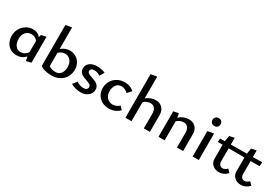

<svg xmlns="http://www.w3.org/2000/svg" viewBox="58 -1695 3872 2679"><g transform="rotate(30 1994.0 -355.0)"><path d="M466 -428V-9L386 9L373 -57Q316 6 230 6Q173 6 129 -20Q85 -46 61.5 -92.5Q38 -139 38 -198Q38 -261 67 -313Q96 -365 146 -395Q196 -425 255 -425Q332 -425 376 -370L386 -410ZM368 -122V-305Q350 -330 324.5 -342.5Q299 -355 269 -355Q212 -355 177.5 -314.5Q143 -274 143 -208Q143 -144 173.5 -102.5Q204 -61 256 -61Q287 -61 316 -75.5Q345 -90 368 -122Z M1039 -226Q1039 -164 1011 -111.5Q983 -59 926.5 -26.5Q870 6 790 6Q732 6 682.5 -8Q633 -22 612 -45V-702L710 -719V-371Q772 -425 847 -425Q897 -425 941 -401.5Q985 -378 1012 -332.5Q1039 -287 1039 -226ZM933 -205Q933 -275 899 -314Q865 -353 811 -353Q783 -353 757 -342Q731 -331 710 -309V-95Q750 -64 819 -64Q874 -64 903.5 -104Q933 -144 933 -205Z M1103 -37 1157 -103Q1178 -86 1208 -75.5Q1238 -65 1267 -65Q1299 -65 1316 -79Q1333 -93 1333 -115Q1333 -140 1313 -153Q1293 -166 1248 -182Q1209 -195 1185 -207Q1161 -219 1143.5 -242Q1126 -265 1126 -301Q1126 -360 1171 -392.5Q1216 -425 1286 -425Q1320 -425 1356.5 -417.5Q1393 -410 1419 -397L1375 -325Q1357 -340 1331.5 -348.5Q1306 -357 1280 -357Q1250 -357 1234 -345Q1218 -333 1218 -314Q1218 -291 1238.5 -278Q1259 -265 1301 -251Q1341 -238 1366.5 -225.5Q1392 -213 1410 -189.5Q1428 -166 1428 -129Q1428 -93 1408.5 -62Q1389 -31 1351 -12.5Q1313 6 1260 6Q1215 6 1172.5 -6Q1130 -18 1103 -37Z M1502 -202Q1502 -265 1532.5 -316Q1563 -367 1616 -396Q1669 -425 1735 -425Q1822 -425 1883 -370L1826 -306Q1776 -353 1722 -353Q1667 -353 1637 -313Q1607 -273 1607 -213Q1607 -147 1643.5 -108Q1680 -69 1735 -69Q1792 -69 1842 -113L1888 -65Q1818 6 1717 6Q1655 6 1606 -20.5Q1557 -47 1529.5 -94.5Q1502 -142 1502 -202Z M2379 -271V0H2281V-236Q2281 -290 2257 -321Q2233 -352 2189 -352Q2161 -352 2132.5 -340.5Q2104 -329 2082 -307V0H1984V-702L2082 -719V-367Q2115 -395 2153.5 -410Q2192 -425 2232 -425Q2297 -425 2338 -383.5Q2379 -342 2379 -271Z M2914 -271V0H2815V-236Q2815 -290 2791 -321Q2767 -352 2723 -352Q2695 -352 2666.5 -340.5Q2638 -329 2616 -307V0H2517V-410L2598 -428L2611 -362Q2644 -393 2684 -409Q2724 -425 2766 -425Q2831 -425 2872.5 -383.5Q2914 -342 2914 -271Z M3051 -583Q3051 -612 3069 -629.5Q3087 -647 3116 -647Q3145 -647 3163 -629.5Q3181 -612 3181 -583Q3181 -555 3163 -537.5Q3145 -520 3116 -520Q3087 -520 3069 -537.5Q3051 -555 3051 -583ZM3067 -410 3166 -428V0H3067Z M3981 -56Q3922 7 3843 7Q3781 7 3740.5 -30.5Q3700 -68 3700 -126V-350L3445 -351V-144Q3445 -107 3463 -86.5Q3481 -66 3509 -66Q3547 -66 3582 -103L3628 -56Q3570 7 3490 7Q3428 7 3387.5 -30.5Q3347 -68 3347 -126V-351H3269L3275 -409L3349 -410L3365 -503L3445 -520V-411L3703 -413L3718 -503L3799 -520V-414L3949 -416L3943 -350H3799V-144Q3799 -107 3816 -86.5Q3833 -66 3862 -66Q3898 -66 3935 -103Z"/></g></svg>

Font: Ysabeau Infant Semibold
Style: Regular
Weight: 600
Designer: Christian Thalmann (Catharsis Fonts)
Version: Version 0.003